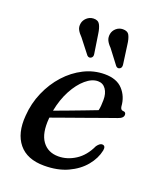

<svg xmlns="http://www.w3.org/2000/svg" viewBox="-128 -750 697 840"><g transform="rotate(20 220.0 -330.5)"><path d="M399 -141.5Q391 -102.5 362.5 -68Q334 -33.5 287.5 -12Q241 9.5 178 9.5Q98.5 9.5 59.8 -38Q21 -85.5 28 -168.5Q32 -227 54.8 -279.2Q77.5 -331.5 113.8 -371.5Q150 -411.5 195.8 -434.5Q241.5 -457.5 292 -457.5Q348 -457.5 376.5 -426.2Q405 -395 408 -349.5Q410 -334 421.5 -333.5Q434.5 -333.5 435 -321.5Q436 -305 410 -296.5Q388 -289 352.2 -276Q316.5 -263 275.5 -248.5Q234.5 -234 195.5 -220Q156.5 -206 128.5 -196Q128 -194 128 -192Q122 -121.5 148 -85.8Q174 -50 222.5 -50Q264 -50 302 -74.5Q340 -99 362.5 -148Q375.5 -166 387 -165Q403 -164 399 -141.5ZM274.5 -418.5Q246.5 -418.5 217.8 -394Q189 -369.5 166.2 -327Q143.5 -284.5 133 -230Q160.5 -240 194.5 -252.8Q228.5 -265.5 261.8 -278.2Q295 -291 320 -300.5Q324.5 -319.5 324.5 -348.5Q325 -379.5 311.5 -399Q298 -418.5 274.5 -418.5ZM340 -612.5 352 -525Q354 -510.5 345.5 -505Q335.5 -498.5 326.5 -507.5L275.5 -574.5Q261.5 -588.5 255.5 -601.5Q249.5 -614.5 252.5 -631Q255.5 -646.5 268.2 -657.8Q281 -669 298.5 -669.5Q321 -670 329 -654.5Q337 -639 340 -612.5ZM204 -613.5 217.5 -525.5Q220 -512 211.5 -506Q201.5 -499 192 -508L140.5 -574Q126.5 -588 119.8 -600.8Q113 -613.5 116 -630Q118.5 -645 131.2 -656.8Q144 -668.5 161.5 -669.5Q183.5 -670.5 192 -655Q200.5 -639.5 204 -613.5Z"/></g></svg>

Font: Fraunces 72pt S050
Style: Italic
Weight: 400
Italic angle: -16°
Version: Version 1.000; ttfautohint (v1.8.3)